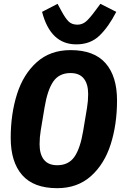

<svg xmlns="http://www.w3.org/2000/svg" viewBox="-20 -972 640 1004"><path d="M36 -251Q36 -376 69 -480Q102 -584 172.5 -647Q243 -710 349 -710Q472 -710 532 -641.5Q592 -573 592 -447Q592 -322 559 -218Q526 -114 455.5 -51Q385 12 279 12Q156 12 96 -56.5Q36 -125 36 -251ZM415 -288 435 -408Q441 -444 441 -480Q441 -533 418 -561.5Q395 -590 349 -590Q289 -590 258.5 -545.5Q228 -501 213 -410L193 -290Q187 -254 187 -218Q187 -165 210 -136.5Q233 -108 279 -108Q339 -108 369.5 -152.5Q400 -197 415 -288ZM200 -910 281 -952 301 -915Q322 -876 339 -859.5Q356 -843 385 -843Q410 -843 429.5 -859.5Q449 -876 479 -917L505 -952L588 -910Q548 -832 500.5 -786Q453 -740 379 -740Q244 -740 200 -910Z"/></svg>

Font: iA Writer Mono V
Style: Regular
Weight: 400
Italic angle: -9.5°
Designer: Mike Abbink, Paul van der Laan, Pieter van Rosmalen
Foundry: Bold Monday
Version: Version 2.000